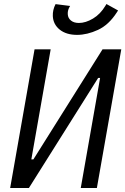

<svg xmlns="http://www.w3.org/2000/svg" viewBox="-20 -940 626 960"><path d="M30.8 0 152.8 -693.4H233.4L136.7 -143.1H147L492.7 -693.4H586.4L464.4 0H383.8L480.5 -550.3H470.7L124.5 0ZM365.7 -765.6Q311.5 -765.6 278.8 -791.7Q246.1 -817.9 244.1 -859.4Q242.7 -890.1 257.8 -919.4L330.6 -910.2Q317.4 -890.1 318.8 -869.1Q319.8 -849.6 334.7 -837.4Q349.6 -825.2 374.5 -825.2Q408.2 -825.2 445.1 -847.2Q481.9 -869.1 507.3 -911.6L512.2 -919.9L570.3 -887.7L564 -877.9Q523.9 -815.4 469.7 -790.5Q415.5 -765.6 365.7 -765.6Z"/></svg>

Font: CaskaydiaCove NFP SemiLight
Style: Italic
Weight: 350
Italic angle: -10°
Designer: Aaron Bell
Foundry: Saja Typeworks
Version: Version 2111.001; VTT 6.35;Nerd Fonts 3.1.1